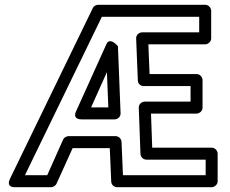

<svg xmlns="http://www.w3.org/2000/svg" viewBox="-20 -756 958 801"><path d="M838 -25H493L487 -164C486 -178 475 -188 462 -188H266C256 -188 246 -181 243 -173L177 -25H84L405 -686H811V-621H573C560 -621 547 -610 548 -595L555 -421C555 -407 566 -397 579 -397H775V-332H584C571 -332 558 -321 559 -306L566 -114C567 -100 578 -90 591 -90H838ZM863 25C874 25 888 15 888 0V-115C888 -126 878 -140 863 -140H615L610 -282H800C811 -282 825 -292 825 -307V-422C825 -433 815 -447 800 -447H604L599 -571H836C847 -571 861 -581 861 -596V-711C861 -722 851 -736 836 -736H390C381 -736 371 -731 367 -722L22 -11C3 29 44 25 44 25H193C201 25 212 19 216 10L283 -138H438L444 1C444 14 455 25 469 25ZM321 -258H458C471 -258 484 -269 483 -284L472 -563C472 -563 439 -604 424 -572L298 -293C298 -293 278 -258 321 -258ZM360 -308 426 -455 432 -308Z"/></svg>

Font: Asimov
Style: NarOu
Weight: 500
Designer: Google
Version: Version 2.000980; 2014